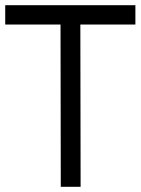

<svg xmlns="http://www.w3.org/2000/svg" viewBox="-24 -716 539 736"><path d="M-4 -696H495V-622H284L285 0H209L208 -622H-4Z"/></svg>

Font: Panefresco 400wt
Style: Regular
Weight: 400
Foundry: Campivisivi & Chank Co
Version: Version 1.002